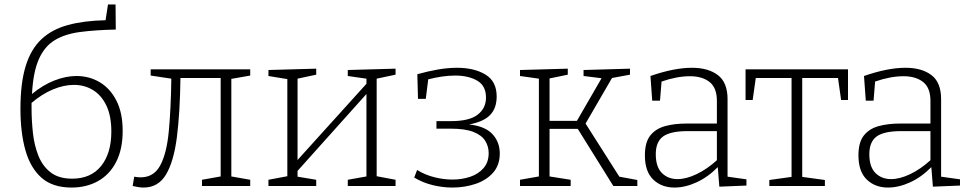

<svg xmlns="http://www.w3.org/2000/svg" viewBox="-20 -837 4362 864"><path d="M302 7Q217 7 167 -37Q117 -81 94.5 -160.5Q72 -240 72 -347Q72 -463 95.5 -539.5Q119 -616 166.5 -660.5Q214 -705 286 -724.5Q358 -744 455 -746L466 -817H500L501 -704Q409 -702 340.5 -693Q272 -684 226 -656Q180 -628 154.5 -570Q129 -512 124 -414Q172 -454 224 -474.5Q276 -495 324 -495Q381 -495 428 -467.5Q475 -440 503.5 -385Q532 -330 532 -248Q532 -165 502.5 -108Q473 -51 421 -22Q369 7 302 7ZM122 -351Q122 -296 128 -240Q134 -184 152.5 -137Q171 -90 207.5 -61.5Q244 -33 305 -33Q389 -33 435 -90Q481 -147 481 -245Q481 -316 458.5 -362.5Q436 -409 398 -432Q360 -455 313 -455Q267 -455 218 -434.5Q169 -414 122 -374Q122 -363 122 -351Z M626 7Q606 7 577 0L584 -42Q598 -39 613 -39Q672 -39 701 -92.5Q730 -146 739.5 -245.5Q749 -345 751 -483L658 -497V-525H1106V-497L1021 -482V-43L1106 -28V0H889V-28L973 -43V-486H792Q790 -330 776 -220Q762 -110 727 -51.5Q692 7 626 7Z M1188 0V-28L1273 -44V-481L1188 -495V-522L1403 -528V-501L1319 -483V-117L1629 -460V-483L1545 -495V-522L1760 -528V-501L1675 -483V-44L1760 -28V0H1545V-28L1629 -43V-414L1319 -68V-42L1403 -28V0Z M2016 7Q1972 7 1927 -4Q1882 -15 1844 -38L1857 -72Q1893 -50 1934.5 -39.5Q1976 -29 2016 -29Q2059 -29 2096 -41.5Q2133 -54 2156 -80.5Q2179 -107 2179 -148Q2179 -179 2163 -204Q2147 -229 2110 -243.5Q2073 -258 2009 -258H1944V-292H2011Q2092 -292 2129.5 -321Q2167 -350 2167 -398Q2167 -451 2127.5 -474Q2088 -497 2028 -497Q2000 -497 1969 -492.5Q1938 -488 1907 -480L1896 -392H1861L1858 -503Q1904 -516 1949.5 -524Q1995 -532 2037 -532Q2114 -532 2164.5 -501.5Q2215 -471 2215 -403Q2215 -350 2185.5 -319.5Q2156 -289 2091 -277Q2163 -269 2196 -233.5Q2229 -198 2229 -146Q2229 -94 2199 -60Q2169 -26 2120 -9.5Q2071 7 2016 7Z M2320 0V-28L2405 -43V-483L2320 -495V-522L2535 -528V-501L2453 -484V-293H2576L2687 -485L2606 -495V-522L2815 -528V-501L2734 -486L2615 -281L2767 -42L2848 -27V0H2740L2580 -257H2453V-43L2548 -28V0Z M3217 3 3210 -85Q3166 -40 3114.5 -16.5Q3063 7 3015 7Q2957 7 2919.5 -29Q2882 -65 2882 -138Q2882 -197 2906.5 -227.5Q2931 -258 2973 -269.5Q3015 -281 3068 -281H3206V-383Q3206 -442 3173 -468Q3140 -494 3085 -494Q3026 -494 2957 -470L2950 -384H2915L2907 -495Q3013 -532 3094 -532Q3167 -532 3210.5 -499Q3254 -466 3254 -391V-42L3339 -30V-2ZM2931 -143Q2931 -86 2958.5 -58.5Q2986 -31 3029 -31Q3068 -31 3115 -53.5Q3162 -76 3206 -116V-247H3075Q2997 -247 2964 -223Q2931 -199 2931 -143Z M3442 0V-27L3542 -41V-486H3381L3367 -387H3335V-525H3796V-387H3765L3751 -486H3590V-41L3692 -27V0Z M4178 3 4171 -85Q4127 -40 4075.5 -16.5Q4024 7 3976 7Q3918 7 3880.5 -29Q3843 -65 3843 -138Q3843 -197 3867.5 -227.5Q3892 -258 3934 -269.5Q3976 -281 4029 -281H4167V-383Q4167 -442 4134 -468Q4101 -494 4046 -494Q3987 -494 3918 -470L3911 -384H3876L3868 -495Q3974 -532 4055 -532Q4128 -532 4171.5 -499Q4215 -466 4215 -391V-42L4300 -30V-2ZM3892 -143Q3892 -86 3919.5 -58.5Q3947 -31 3990 -31Q4029 -31 4076 -53.5Q4123 -76 4167 -116V-247H4036Q3958 -247 3925 -223Q3892 -199 3892 -143Z"/></svg>

Font: Bitter Light
Style: Regular
Weight: 300
Designer: Sol Matas, and Bitter project Authors
Foundry: Sol Matas
Version: Version 2.001